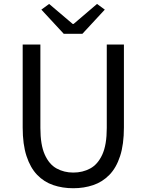

<svg xmlns="http://www.w3.org/2000/svg" viewBox="-20 -965 761 998"><path d="M360.8 13.4Q304.7 13.4 256.8 -2.9Q208.8 -19.2 173.2 -56.1Q137.7 -93 117.8 -153.8Q97.9 -214.5 97.9 -302.4V-733.4H189.9V-299.9Q189.9 -212.2 212.7 -161.4Q235.5 -110.5 274.3 -89.3Q313.1 -68 360.8 -68Q409.8 -68 449 -89.3Q488.3 -110.5 511.7 -161.4Q535 -212.2 535 -299.9V-733.4H624.1V-302.4Q624.1 -214.5 604.3 -153.8Q584.6 -93 548.6 -56.1Q512.7 -19.2 464.6 -2.9Q416.5 13.4 360.8 13.4ZM311.4 -789.2 195 -915 235.4 -944.5 357.7 -840.7H362.7L484.3 -944.5L524.7 -915L408.2 -789.2Z"/></svg>

Font: Shanggu Sans SC VF
Style: Regular
Weight: 250
Designer: GuiWonder
Version: Version 1.021